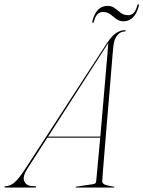

<svg xmlns="http://www.w3.org/2000/svg" viewBox="-67 -846 647 866"><path d="M55.5 -83.5Q33.5 -48.5 42.5 -28.5Q51.5 -8.5 74 -7L91 -6Q96 -6 96 -3Q96 0 91 0H-42Q-47 0 -47 -3Q-47 -6 -42 -6Q-21.5 -6 -1.8 -23Q18 -40 46 -83L414.5 -650Q438 -685.5 458 -697.8Q478 -710 495 -710Q500.5 -710 499.5 -707Q499.5 -704 494.5 -704Q476.5 -704 462.2 -687.2Q448 -670.5 444.5 -639Q444 -637 441.2 -604.8Q438.5 -572.5 434.2 -520.2Q430 -468 424.8 -405.8Q419.5 -343.5 414.2 -280.5Q409 -217.5 404.5 -163.2Q400 -109 397.2 -72.8Q394.5 -36.5 394 -29Q393.5 -21 402.2 -15.2Q411 -9.5 446 -4Q449 -4 449 -2Q449 0 446 0H277Q274 0 274 -2Q274 -4 276 -4L350.5 -15Q360.5 -16.5 363.2 -19.5Q366 -22.5 367 -30Q368 -40 373 -95Q378 -150 385 -225H146.5ZM417.5 -646 150 -230H385.5Q391 -292.5 396.8 -360Q402.5 -427.5 407.8 -488.5Q413 -549.5 416.8 -593.5Q420.5 -637.5 421.5 -653Q421 -651.5 420 -649.8Q419 -648 417.5 -646ZM490.5 -750Q471 -750 457.5 -760.5Q444 -771 430.5 -781.5Q417 -792 397 -792Q367.5 -792 357 -750Q355.5 -743 352 -743Q348 -743 349.5 -750Q367 -819.5 418 -819.5Q437.5 -819.5 450.8 -809Q464 -798.5 477.8 -788Q491.5 -777.5 511.5 -777.5Q541 -777.5 551.5 -819.5Q553 -826.5 557 -826.5Q561 -826.5 559 -819.5Q550.5 -784.5 532.5 -767.2Q514.5 -750 490.5 -750Z"/></svg>

Font: Fraunces 144pt S000 Thin
Style: Italic
Weight: 100
Italic angle: -16°
Version: Version 1.000; ttfautohint (v1.8.3)